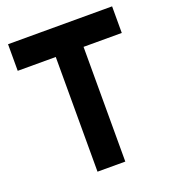

<svg xmlns="http://www.w3.org/2000/svg" viewBox="-129 -797 798 894"><g transform="rotate(-20 270.0 -350.0)"><path d="M528.3 -700.2Q528.3 -667 528.3 -568.4Q480.5 -568.4 338.9 -568.4Q338.9 -425.8 338.9 0Q304.7 0 201.2 0Q201.2 -141.6 201.2 -568.4Q154.3 -568.4 12.7 -568.4Q12.7 -600.6 12.7 -700.2Q141.6 -700.2 528.3 -700.2Z"/></g></svg>

Font: LeFont
Style: Regular
Weight: 700
Designer: Leryon MEDIA
Version: Version 1.0